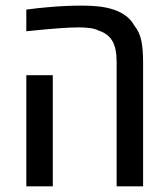

<svg xmlns="http://www.w3.org/2000/svg" viewBox="-20 -660 596 680"><path d="M393.1 0V-441.4Q393.1 -488.8 377.9 -514.9Q362.8 -541 330.1 -551.3Q317.4 -558.1 299.1 -560.5Q280.8 -563 257.8 -563Q230 -563 186.8 -559.8Q143.6 -556.6 73.2 -549.3V-626Q92.3 -628.9 112.3 -630.9Q132.3 -632.8 153.3 -634.8Q187.5 -637.7 214.8 -638.9Q242.2 -640.1 264.2 -640.1Q310.5 -640.1 340.8 -635.7Q371.1 -631.3 396.5 -620.6Q416.5 -611.8 431.2 -599.6Q445.8 -587.4 456.1 -568.8Q474.1 -546.9 480.5 -516.1Q486.8 -485.4 486.8 -441.4V0ZM73.2 0V-393.6H167V0Z"/></svg>

Font: Open Sans SemiCondensed Medium
Style: Regular
Weight: 500
Width: 4
Designer: Monotype Design Team
Foundry: Monotype Imaging Inc.
Version: Version 3.000